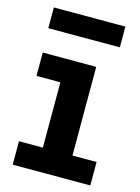

<svg xmlns="http://www.w3.org/2000/svg" viewBox="-104 -719 569 779"><g transform="rotate(15 181.0 -329.5)"><path d="M127.9 -30.7V-471H252.2V-30.7ZM27.6 0V-98.5H353.5V0ZM27.6 -372.8V-471H220V-372.8ZM324.3 -659.4V-572.2H23.7V-659.4Z"/></g></svg>

Font: BioRhyme ExtraBold
Style: Regular
Weight: 800
Designer: Aoife Mooney
Foundry: Aoife Mooney Type
Version: Version 1.600;gftools[0.9.33]